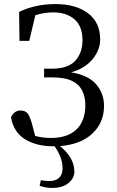

<svg xmlns="http://www.w3.org/2000/svg" viewBox="-20 -705 576 945"><path d="M242 15Q160 15 103.5 -19.5Q47 -54 34 -128Q50 -161 81 -161Q107 -161 118 -144Q129 -127 139 -90L153 -36Q176 -30 195 -28Q214 -26 230 -26Q313 -26 356.5 -68Q400 -110 400 -188Q400 -227 385 -258Q370 -289 335 -306.5Q300 -324 239 -324H197V-367H235Q315 -367 350.5 -406Q386 -445 386 -507Q386 -576 346.5 -610Q307 -644 243 -644Q219 -644 197 -640.5Q175 -637 154 -630L124 -504H76L74 -646Q106 -663 153 -674Q200 -685 253 -685Q353 -685 413 -640Q473 -595 473 -511Q473 -459 435.5 -413.5Q398 -368 330 -349Q415 -335 453.5 -290Q492 -245 492 -183Q492 -102 435 -48Q378 6 275 14Q346 71 346 140Q346 172 317 196Q288 220 236 220Q216 220 200.5 216.5Q185 213 175 210L181 182Q192 184 203 185Q214 186 223 186Q254 186 271 170Q288 154 288 123Q288 72 249 15Q248 15 246 15Q244 15 242 15Z"/></svg>

Font: Source Serif 4 Subhead
Style: Regular
Weight: 400
Designer: Frank Grießhammer
Foundry: Adobe Systems Incorporated
Version: Version 4.004;hotconv 1.0.117;makeotfexe 2.5.65602